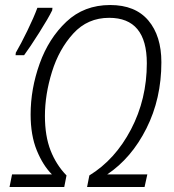

<svg xmlns="http://www.w3.org/2000/svg" viewBox="-20 -745 692 765"><path d="M76 -525Q99 -556 136 -614.5Q173 -673 188 -704L189 -714H129Q115 -676 89 -622.5Q63 -569 43 -535L42 -525ZM236 0 245 -46Q204 -88 181.5 -145.5Q159 -203 159 -283Q159 -368 187 -458.5Q215 -549 272 -611.5Q329 -674 415 -674Q565 -674 565 -493Q565 -350 502 -229.5Q439 -109 336 -46L327 0H556L567 -50H407Q504 -115 563.5 -233.5Q623 -352 623 -497Q623 -602 571 -663.5Q519 -725 419 -725Q315 -725 244.5 -658.5Q174 -592 138 -491.5Q102 -391 102 -289Q102 -206 126.5 -146Q151 -86 187 -50H28L18 0Z"/></svg>

Font: Noto Sans UI SemiCondensed Light
Style: Italic
Weight: 300
Width: 4
Designer: Monotype Design Team
Foundry: Monotype Imaging Inc.
Version: 1.001